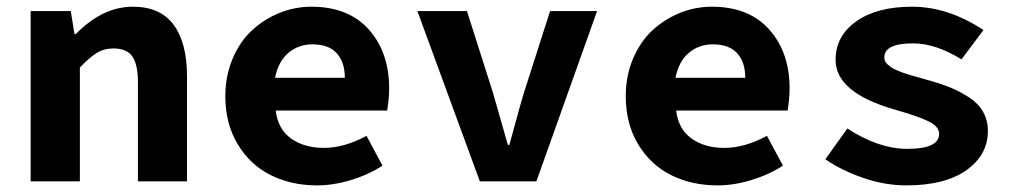

<svg xmlns="http://www.w3.org/2000/svg" viewBox="-20 -543 3038 575"><path d="M71.8 0V-509.8H191.9L203.1 -440.9H207Q287.1 -522.9 377.9 -522.9Q460 -522.9 500 -468.8Q540 -414.6 540 -314.9V0H393.1V-295.9Q393.1 -349.6 376.5 -373.8Q359.9 -397.9 319.8 -397.9Q291.5 -397.9 269.8 -384.5Q248 -371.1 219.2 -340.8V0Z M929.7 12.2Q852.1 12.2 790.3 -18.8Q728.5 -49.8 691.7 -111.3Q654.8 -172.9 654.8 -254.9Q654.8 -315.4 676.5 -366.9Q698.2 -418.5 734.4 -451.9Q770.5 -485.4 816.7 -504.2Q862.8 -522.9 912.6 -522.9Q1023.4 -522.9 1084.5 -454.6Q1145.5 -386.2 1145.5 -277.8Q1145.5 -251.5 1139.6 -211.9H805.7Q812.5 -155.8 852.1 -127.9Q891.6 -100.1 949.7 -100.1Q1011.2 -100.1 1077.6 -136.2L1125.5 -46.9Q1083 -19.5 1030.8 -3.7Q978.5 12.2 929.7 12.2ZM803.7 -310.1H1012.7Q1012.7 -356.9 988.5 -383.5Q964.4 -410.2 915.5 -410.2Q874 -410.2 843.8 -384.8Q813.5 -359.4 803.7 -310.1Z M1417 0 1230 -509.8H1378.4L1456.1 -266.1Q1458 -259.8 1501 -108.9H1505.4Q1509.3 -122.1 1524.7 -179.2Q1540 -236.3 1549.3 -266.1L1627.4 -509.8H1768.1L1586.4 0Z M2128.9 12.2Q2051.3 12.2 1989.5 -18.8Q1927.7 -49.8 1890.9 -111.3Q1854 -172.9 1854 -254.9Q1854 -315.4 1875.7 -366.9Q1897.5 -418.5 1933.6 -451.9Q1969.7 -485.4 2015.9 -504.2Q2062 -522.9 2111.8 -522.9Q2222.7 -522.9 2283.7 -454.6Q2344.7 -386.2 2344.7 -277.8Q2344.7 -251.5 2338.9 -211.9H2004.9Q2011.7 -155.8 2051.3 -127.9Q2090.8 -100.1 2148.9 -100.1Q2210.4 -100.1 2276.9 -136.2L2324.7 -46.9Q2282.2 -19.5 2230 -3.7Q2177.7 12.2 2128.9 12.2ZM2002.9 -310.1H2211.9Q2211.9 -356.9 2187.7 -383.5Q2163.6 -410.2 2114.7 -410.2Q2073.2 -410.2 2043 -384.8Q2012.7 -359.4 2002.9 -310.1Z M2694.3 12.2Q2630.9 12.2 2566.4 -9.8Q2502 -31.7 2451.7 -65.9L2517.6 -158.2Q2611.3 -97.2 2697.3 -97.2Q2792.5 -97.2 2792.5 -142.1Q2792.5 -164.1 2761.2 -179.4Q2730 -194.8 2659.7 -214.8Q2482.4 -265.6 2482.4 -363.8Q2482.4 -435.1 2544.2 -479Q2606 -522.9 2711.4 -522.9Q2819.3 -522.9 2925.3 -453.1L2859.4 -365.2Q2782.2 -413.1 2714.4 -413.1Q2628.4 -413.1 2628.4 -371.1Q2628.4 -365.2 2630.6 -359.9Q2632.8 -354.5 2638.7 -349.6Q2644.5 -344.7 2649.9 -340.8Q2655.3 -336.9 2666 -332.5Q2676.8 -328.1 2684.3 -325.2Q2691.9 -322.3 2706.5 -318.1Q2721.2 -314 2729.7 -311.5Q2738.3 -309.1 2755.4 -304.2Q2796.4 -293 2826.2 -280.8Q2856 -268.6 2883.1 -250.7Q2910.2 -232.9 2924.3 -207.8Q2938.5 -182.6 2938.5 -150.9Q2938.5 -79.1 2874.3 -33.4Q2810.1 12.2 2694.3 12.2Z"/></svg>

Font: Office Code Pro D Bold
Style: Regular
Weight: 700
Designer: Nathan Rutzky & Paul D. Hunt
Foundry: Adobe Systems Incorporated
Version: Version 1.004;PS 001.004;hotconv 1.0.70;makeotf.lib2.5.58329